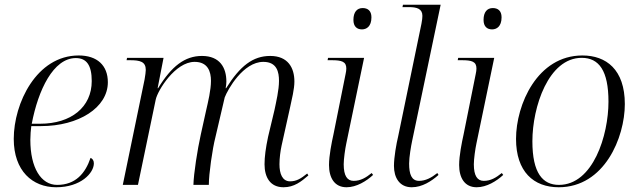

<svg xmlns="http://www.w3.org/2000/svg" viewBox="-20 -780 2694 810"><path d="M217 10C321 10 376 -50 376 -91C376 -103 370 -111 362 -114C340 -49 299 0 221 0C153 0 108 -72 108 -190C108 -207 110 -235 112 -248H153C312 -248 435 -326 435 -433C435 -504 390 -546 312 -546C134 -546 38 -344 38 -194C38 -59 117 10 217 10ZM149 -258H114C141 -400 205 -535 300 -535C345 -535 367 -505 367 -438C367 -328 280 -258 149 -258Z M1176 10C1221 10 1251 -14 1281 -40L1276 -48C1250 -27 1231 -15 1204 -15C1171 -15 1159 -47 1159 -87C1159 -113 1163 -143 1168 -166L1204 -328C1211 -361 1222 -404 1222 -436C1222 -494 1195 -544 1120 -544C1047 -544 993 -502 934 -408H932C934 -418 935 -427 935 -436C935 -494 908 -544 832 -544C760 -544 704 -501 647 -408H645L670 -536H516L514 -526H528C571 -526 595 -520 595 -485C595 -478 593 -462 590 -445L498 0H562L637 -360C645 -398 719 -519 801 -519C857 -519 870 -478 870 -439C870 -400 858 -351 850 -316L827 -212C813 -149 797 -47 796 0H861C861 -46 876 -152 889 -202L928 -369C941 -403 1006 -519 1091 -519C1149 -519 1157 -475 1157 -439C1157 -400 1145 -350 1138 -316L1111 -203C1101 -156 1096 -118 1096 -87C1096 -32 1120 10 1176 10Z M1507 -656C1526 -656 1547 -668 1547 -707C1547 -735 1531 -746 1510 -746C1486 -746 1471 -729 1471 -696C1471 -668 1486 -656 1507 -656ZM1442 10C1484 10 1526 -16 1554 -42L1548 -50C1523 -30 1501 -17 1472 -17C1445 -17 1430 -38 1430 -87C1430 -109 1436 -152 1441 -175L1516 -536H1364L1362 -526H1379C1422 -526 1441 -520 1441 -491C1441 -484 1440 -477 1438 -468L1387 -214C1379 -178 1368 -123 1368 -84C1368 -30 1391 10 1442 10Z M1717 10C1761 10 1801 -16 1830 -42L1825 -50C1800 -30 1775 -17 1748 -17C1716 -17 1706 -45 1706 -90C1706 -117 1714 -164 1719 -187L1839 -760H1680L1678 -750H1705C1739 -750 1762 -743 1762 -713C1762 -707 1761 -694 1758 -680L1660 -206C1652 -173 1642 -116 1642 -80C1642 -31 1665 10 1717 10Z M2056 -656C2075 -656 2096 -668 2096 -707C2096 -735 2080 -746 2059 -746C2035 -746 2020 -729 2020 -696C2020 -668 2035 -656 2056 -656ZM1991 10C2033 10 2075 -16 2103 -42L2097 -50C2072 -30 2050 -17 2021 -17C1994 -17 1979 -38 1979 -87C1979 -109 1985 -152 1990 -175L2065 -536H1913L1911 -526H1928C1971 -526 1990 -520 1990 -491C1990 -484 1989 -477 1987 -468L1936 -214C1928 -178 1917 -123 1917 -84C1917 -30 1940 10 1991 10Z M2337 10C2530 10 2616 -200 2616 -341C2616 -487 2537 -546 2437 -546C2247 -546 2157 -339 2157 -194C2157 -56 2231 10 2337 10ZM2338 0C2270 0 2226 -49 2226 -184C2226 -329 2294 -536 2434 -536C2507 -536 2547 -482 2547 -351C2547 -209 2482 0 2338 0Z"/></svg>

Font: Noto Serif Display Light
Style: Italic
Weight: 300
Italic angle: -12°
Designer: Monotype Design Team
Foundry: Monotype Imaging Inc.
Version: Version 2.009